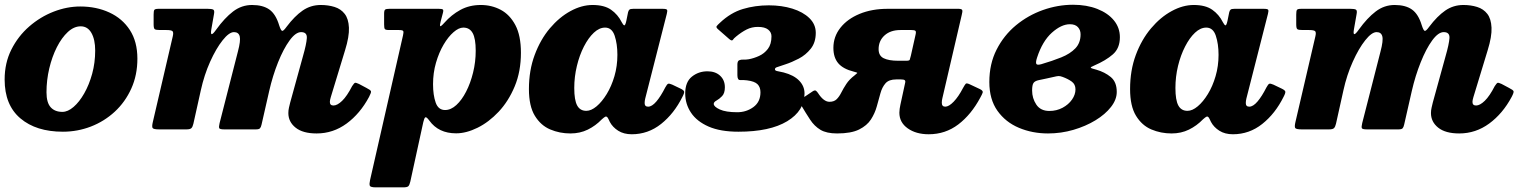

<svg xmlns="http://www.w3.org/2000/svg" viewBox="-25 -558 6592 828"><path d="M-5 -215Q-5 -286.5 24 -344.2Q53 -402 101 -443.8Q149 -485.5 206.5 -507.8Q264 -530 321 -530Q390.5 -530 446.5 -504.2Q502.5 -478.5 535 -428.5Q567.5 -378.5 567.5 -305Q567.5 -234 541.2 -176Q515 -118 469.8 -76.2Q424.5 -34.5 366.8 -12.2Q309 10 246 10Q131 10 63 -47.5Q-5 -105 -5 -215ZM175.5 -160Q175.5 -115.5 193.5 -95.5Q211.5 -75.5 244 -75.5Q267.5 -75.5 292.2 -96.8Q317 -118 338.2 -155.2Q359.5 -192.5 372.5 -240Q385.5 -287.5 385.5 -340Q385.5 -387.5 369.2 -416Q353 -444.5 323 -444.5Q294 -444.5 267.5 -420Q241 -395.5 220.2 -354.5Q199.5 -313.5 187.5 -263Q175.5 -212.5 175.5 -160Z M659 -520H870.5Q887.5 -520 894.2 -516.8Q901 -513.5 898 -498L886.5 -432.5Q879 -390 907.5 -430.5Q943.5 -480.5 980.2 -508.5Q1017 -536.5 1062 -536.5Q1109 -536.5 1136.8 -516.8Q1164.5 -497 1179 -448.5Q1186.5 -425.5 1192 -424.8Q1197.5 -424 1210.5 -442Q1245.5 -488.5 1280.2 -512.5Q1315 -536.5 1358.5 -536.5Q1390.5 -536.5 1417.8 -528Q1445 -519.5 1461.5 -498.2Q1478 -477 1479.8 -438.8Q1481.5 -400.5 1463 -341L1401.5 -139Q1397.5 -125.5 1397.5 -118.5Q1397.5 -103 1413 -103Q1429.5 -103 1450.5 -123.2Q1471.5 -143.5 1493.5 -186.5Q1502 -199.5 1506 -200.8Q1510 -202 1523 -196L1555 -179Q1573 -170 1574.8 -164.5Q1576.5 -159 1566.5 -140Q1528 -68 1469.8 -25.2Q1411.5 17.5 1340.5 17.5Q1281 17.5 1249.8 -7.5Q1218.5 -32.5 1218.5 -70.5Q1218.5 -82 1221.2 -94Q1224 -106 1226.5 -116L1281.5 -315.5Q1296.5 -367.5 1298.2 -393.5Q1300 -419.5 1273.5 -419.5Q1250 -419.5 1223.8 -383.5Q1197.5 -347.5 1174.2 -289.5Q1151 -231.5 1136 -166L1103 -21Q1100.5 -9.5 1096.2 -4.8Q1092 0 1078 0H942.5Q923 0 920.5 -5.2Q918 -10.5 922 -27L1001 -336Q1013.5 -383 1008.8 -401.2Q1004 -419.5 984 -419.5Q963 -419.5 935 -384.2Q907 -349 881.2 -291.8Q855.5 -234.5 841 -168.5L809 -24.5Q806 -11.5 800.8 -5.8Q795.5 0 779 0H661.5Q636.5 0 633 -6.2Q629.5 -12.5 634 -31.5L720 -401Q724 -418 719.2 -423.2Q714.5 -428.5 692.5 -428.5H665Q647.5 -428.5 642.5 -432Q637.5 -435.5 637.5 -453V-495Q637.5 -510.5 640.5 -515.2Q643.5 -520 659 -520Z M1654.5 -520H1867Q1880.5 -520 1884.5 -517.2Q1888.5 -514.5 1885 -502L1875.5 -466Q1871 -449 1873.2 -445.5Q1875.5 -442 1891.5 -460Q1921.5 -494 1960.2 -515.2Q1999 -536.5 2048.5 -536.5Q2095 -536.5 2134.2 -515.8Q2173.5 -495 2197.5 -449.8Q2221.5 -404.5 2221.5 -330.5Q2221.5 -250 2194.8 -185.8Q2168 -121.5 2125.5 -76.2Q2083 -31 2034.2 -7Q1985.5 17 1942 17Q1866 17 1826.5 -38Q1814 -55 1809.2 -52Q1804.5 -49 1800.5 -31.5L1744.5 225Q1741 240 1736 245Q1731 250 1713.5 250H1596.5Q1572.5 250 1569.8 242.8Q1567 235.5 1571 218L1713 -405.5Q1716 -418.5 1714.2 -423.5Q1712.5 -428.5 1695 -428.5H1653Q1637.5 -428.5 1634.5 -433Q1631.5 -437.5 1631.5 -453V-499Q1631.5 -513.5 1636.2 -516.8Q1641 -520 1654.5 -520ZM1842.5 -195Q1842.5 -148 1853.8 -115.8Q1865 -83.5 1894.5 -83.5Q1919.5 -83.5 1943 -105Q1966.5 -126.5 1985.2 -163Q2004 -199.5 2015.2 -245.2Q2026.5 -291 2026.5 -339.5Q2026.5 -391.5 2013.5 -415.2Q2000.5 -439 1973 -439Q1953.5 -439 1930.8 -419.2Q1908 -399.5 1888 -365.5Q1868 -331.5 1855.2 -287.5Q1842.5 -243.5 1842.5 -195Z M2918 -140.5Q2882 -68 2826 -23.5Q2770 21 2699.5 21Q2665 21 2641 5.8Q2617 -9.5 2605 -32Q2602 -39 2599.8 -43Q2597.5 -47 2596 -50Q2591 -57 2586 -55Q2581 -53 2570.5 -43.5Q2543.5 -15.5 2509.8 1Q2476 17.5 2435 17.5Q2388.5 17.5 2347.8 0.2Q2307 -17 2281.5 -58.8Q2256 -100.5 2256 -174Q2256 -254.5 2280.8 -321Q2305.5 -387.5 2346.2 -435.8Q2387 -484 2435.2 -510.2Q2483.5 -536.5 2530.5 -536.5Q2581 -536.5 2610.2 -516Q2639.5 -495.5 2656 -462.5Q2662.5 -450 2667 -448.8Q2671.5 -447.5 2676 -468L2683.5 -505Q2685.5 -513 2689.5 -516.5Q2693.5 -520 2706 -520H2832Q2849 -520 2851.5 -515.8Q2854 -511.5 2850.5 -498L2757.5 -133Q2755 -122.5 2755 -113.5Q2755 -98 2770 -98Q2786.5 -98 2805.5 -120.2Q2824.5 -142.5 2844 -181Q2851.5 -195 2856.5 -196.8Q2861.5 -198.5 2874 -193L2908.5 -176.5Q2923.5 -169.5 2925.2 -163.5Q2927 -157.5 2918 -140.5ZM2637.5 -321.5Q2637.5 -368.5 2625.8 -403.8Q2614 -439 2584.5 -439Q2559.5 -439 2536 -417Q2512.5 -395 2493.2 -357.5Q2474 -320 2462.8 -273.5Q2451.5 -227 2451.5 -178.5Q2451.5 -126.5 2464 -103.2Q2476.5 -80 2503.5 -80Q2524.5 -80 2547.8 -99.5Q2571 -119 2591.5 -152.5Q2612 -186 2624.8 -229.5Q2637.5 -273 2637.5 -321.5Z M2930 -155Q2930 -204.5 2958.8 -227.5Q2987.5 -250.5 3026 -250.5Q3060 -250.5 3080.5 -231.5Q3101 -212.5 3101 -181.5Q3101 -156 3089 -143.5Q3077 -131 3065 -124.5Q3053 -118 3053 -110Q3053 -98 3079 -86Q3105 -74 3154.5 -74Q3193.5 -74 3224 -96.2Q3254.5 -118.5 3254.5 -160Q3254.5 -182 3241.8 -194.8Q3229 -207.5 3196.5 -211.5Q3179.5 -213.5 3167.2 -212.8Q3155 -212 3155 -234V-279.5Q3155 -294.5 3162.5 -298Q3170 -301.5 3181.2 -301Q3192.5 -300.5 3204 -302.5Q3226 -306.5 3248.5 -316.8Q3271 -327 3286.5 -347.2Q3302 -367.5 3302 -401.5Q3302 -419 3287.5 -430.5Q3273 -442 3243.5 -442Q3217 -442 3194.8 -430.8Q3172.5 -419.5 3149.5 -400.5Q3139.5 -392.5 3135.5 -386.2Q3131.5 -380 3120.5 -389L3072.5 -431Q3061.5 -440 3065.8 -445.5Q3070 -451 3079.5 -459.5Q3126 -503.5 3178.8 -519.2Q3231.5 -535 3290.5 -535Q3346 -535 3392 -520.8Q3438 -506.5 3465.5 -479.8Q3493 -453 3493 -416.5Q3493 -375 3471.5 -348Q3450 -321 3419.8 -305.2Q3389.5 -289.5 3363.5 -281Q3332.5 -270.5 3324.8 -268Q3317 -265.5 3317 -259Q3317 -253 3327.8 -251.2Q3338.5 -249.5 3354.5 -245.5Q3398.5 -234 3421.5 -210.2Q3444.5 -186.5 3444.5 -155Q3444.5 -80.5 3369.8 -35.2Q3295 10 3159.5 10Q3081.5 10 3030.8 -12.2Q2980 -34.5 2955 -72Q2930 -109.5 2930 -155Z M3429.5 -105Q3426 -111 3425 -119Q3424 -127 3437 -135.5L3481 -165Q3489.5 -170 3494 -166.5Q3498.5 -163 3502.5 -157Q3527 -119 3552 -119Q3572 -119 3583.2 -130.2Q3594.5 -141.5 3603.2 -159Q3612 -176.5 3624.8 -196Q3637.5 -215.5 3660.5 -233Q3670.5 -241 3672 -243Q3673.5 -245 3657 -249Q3611 -260.5 3590 -285.2Q3569 -310 3569 -351.5Q3569 -400 3599.2 -438.2Q3629.5 -476.5 3682.2 -498.2Q3735 -520 3803 -520H4110Q4123 -519.5 4124.8 -514Q4126.5 -508.5 4122.5 -493.5L4039 -134.5Q4036.5 -125 4036.5 -115Q4036.5 -98 4051.5 -98Q4067 -98 4087.8 -119.5Q4108.5 -141 4128 -178.5Q4136 -193 4140 -197Q4144 -201 4160 -193L4201.5 -173.5Q4215.5 -166.5 4212.8 -158.5Q4210 -150.5 4202.5 -137Q4163.5 -64 4107.8 -21.5Q4052 21 3980 21Q3925.5 21 3889.5 -4.5Q3853.5 -30 3853.5 -72Q3853.5 -79 3854.8 -88.8Q3856 -98.5 3858 -106.5L3878.5 -201Q3880.5 -209.5 3876.2 -212.5Q3872 -215.5 3860 -215.5H3840Q3808.5 -215.5 3793.8 -198.8Q3779 -182 3771.8 -155.5Q3764.5 -129 3756.2 -99.2Q3748 -69.5 3731 -43Q3714 -16.5 3679.8 0.5Q3645.5 17.5 3585 17.5Q3539.5 17.5 3513.2 1.8Q3487 -14 3468.8 -41.8Q3450.5 -69.5 3429.5 -105ZM3923.5 -409Q3926.5 -422 3922.5 -425.2Q3918.5 -428.5 3905 -428.5H3858.5Q3815 -428.5 3789.5 -405.2Q3764 -382 3764 -346Q3764 -317.5 3786 -306.8Q3808 -296 3848.5 -296H3883Q3896.5 -296 3898.2 -300.2Q3900 -304.5 3903 -317.5Z M4241.5 -204.5Q4241.5 -282.5 4272.8 -344Q4304 -405.5 4356.2 -448.8Q4408.5 -492 4472.8 -514.8Q4537 -537.5 4602.5 -537.5Q4661.5 -537.5 4707.2 -519.5Q4753 -501.5 4778.8 -470Q4804.5 -438.5 4804.5 -397.5Q4804.5 -350 4774.2 -323.5Q4744 -297 4694 -275.5Q4677 -268.5 4679 -265.8Q4681 -263 4703 -257.5Q4739.5 -247 4765.2 -225.8Q4791 -204.5 4791 -161.5Q4791 -128.5 4766.2 -96.8Q4741.5 -65 4699.2 -39.2Q4657 -13.5 4604 2Q4551 17.5 4494.5 17.5Q4427 17.5 4369.2 -6.8Q4311.5 -31 4276.5 -80.2Q4241.5 -129.5 4241.5 -204.5ZM4465 -281Q4513 -295 4551.5 -310.5Q4590 -326 4612.5 -349.5Q4635 -373 4635 -410Q4635 -428.5 4623.5 -441Q4612 -453.5 4589 -453.5Q4552 -453.5 4511.2 -417Q4470.5 -380.5 4447.5 -310Q4441 -290.5 4443.8 -283.2Q4446.5 -276 4465 -281ZM4520 -226.5Q4503.5 -222.5 4486 -219Q4468.5 -215.5 4455 -212.5Q4438 -209 4432 -200.2Q4426 -191.5 4426 -167.5Q4426 -134 4444.2 -106.8Q4462.5 -79.5 4500.5 -79.5Q4531.5 -79.5 4557.2 -93.2Q4583 -107 4598 -128.5Q4613 -150 4613 -172.5Q4613 -194.5 4596.8 -206.2Q4580.5 -218 4557 -226.5Q4546.5 -230.5 4539.2 -230Q4532 -229.5 4520 -226.5Z M5510.5 -140.5Q5474.5 -68 5418.5 -23.5Q5362.5 21 5292 21Q5257.5 21 5233.5 5.8Q5209.5 -9.5 5197.5 -32Q5194.5 -39 5192.2 -43Q5190 -47 5188.5 -50Q5183.5 -57 5178.5 -55Q5173.5 -53 5163 -43.5Q5136 -15.5 5102.2 1Q5068.5 17.5 5027.5 17.5Q4981 17.5 4940.2 0.2Q4899.5 -17 4874 -58.8Q4848.5 -100.5 4848.5 -174Q4848.5 -254.5 4873.2 -321Q4898 -387.5 4938.8 -435.8Q4979.5 -484 5027.8 -510.2Q5076 -536.5 5123 -536.5Q5173.5 -536.5 5202.8 -516Q5232 -495.5 5248.5 -462.5Q5255 -450 5259.5 -448.8Q5264 -447.5 5268.5 -468L5276 -505Q5278 -513 5282 -516.5Q5286 -520 5298.5 -520H5424.5Q5441.5 -520 5444 -515.8Q5446.5 -511.5 5443 -498L5350 -133Q5347.5 -122.5 5347.5 -113.5Q5347.5 -98 5362.5 -98Q5379 -98 5398 -120.2Q5417 -142.5 5436.5 -181Q5444 -195 5449 -196.8Q5454 -198.5 5466.5 -193L5501 -176.5Q5516 -169.5 5517.8 -163.5Q5519.5 -157.5 5510.5 -140.5ZM5230 -321.5Q5230 -368.5 5218.2 -403.8Q5206.5 -439 5177 -439Q5152 -439 5128.5 -417Q5105 -395 5085.8 -357.5Q5066.5 -320 5055.2 -273.5Q5044 -227 5044 -178.5Q5044 -126.5 5056.5 -103.2Q5069 -80 5096 -80Q5117 -80 5140.2 -99.5Q5163.5 -119 5184 -152.5Q5204.5 -186 5217.2 -229.5Q5230 -273 5230 -321.5Z M5586.5 -520H5798Q5815 -520 5821.8 -516.8Q5828.5 -513.5 5825.5 -498L5814 -432.5Q5806.5 -390 5835 -430.5Q5871 -480.5 5907.8 -508.5Q5944.5 -536.5 5989.5 -536.5Q6036.5 -536.5 6064.2 -516.8Q6092 -497 6106.5 -448.5Q6114 -425.5 6119.5 -424.8Q6125 -424 6138 -442Q6173 -488.5 6207.8 -512.5Q6242.5 -536.5 6286 -536.5Q6318 -536.5 6345.2 -528Q6372.5 -519.5 6389 -498.2Q6405.5 -477 6407.2 -438.8Q6409 -400.5 6390.5 -341L6329 -139Q6325 -125.5 6325 -118.5Q6325 -103 6340.5 -103Q6357 -103 6378 -123.2Q6399 -143.5 6421 -186.5Q6429.5 -199.5 6433.5 -200.8Q6437.5 -202 6450.5 -196L6482.5 -179Q6500.5 -170 6502.2 -164.5Q6504 -159 6494 -140Q6455.5 -68 6397.2 -25.2Q6339 17.5 6268 17.5Q6208.5 17.5 6177.2 -7.5Q6146 -32.5 6146 -70.5Q6146 -82 6148.8 -94Q6151.5 -106 6154 -116L6209 -315.5Q6224 -367.5 6225.8 -393.5Q6227.5 -419.5 6201 -419.5Q6177.5 -419.5 6151.2 -383.5Q6125 -347.5 6101.8 -289.5Q6078.5 -231.5 6063.5 -166L6030.5 -21Q6028 -9.5 6023.8 -4.8Q6019.5 0 6005.5 0H5870Q5850.5 0 5848 -5.2Q5845.5 -10.5 5849.5 -27L5928.5 -336Q5941 -383 5936.2 -401.2Q5931.5 -419.5 5911.5 -419.5Q5890.5 -419.5 5862.5 -384.2Q5834.5 -349 5808.8 -291.8Q5783 -234.5 5768.5 -168.5L5736.5 -24.5Q5733.5 -11.5 5728.2 -5.8Q5723 0 5706.5 0H5589Q5564 0 5560.5 -6.2Q5557 -12.5 5561.5 -31.5L5647.5 -401Q5651.5 -418 5646.8 -423.2Q5642 -428.5 5620 -428.5H5592.5Q5575 -428.5 5570 -432Q5565 -435.5 5565 -453V-495Q5565 -510.5 5568 -515.2Q5571 -520 5586.5 -520Z"/></svg>

Font: Besley* Heavy
Style: Italic
Weight: 800
Italic angle: -13°
Designer: Owen Earl
Foundry: indestructible type*
Version: Version 3.000; ttfautohint (v1.8.3)